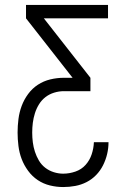

<svg xmlns="http://www.w3.org/2000/svg" viewBox="-20 -540 515 775"><path d="M235 215Q208 215 181.5 208.5Q155 202 132.5 187Q110 172 93.5 149.5Q77 127 67.5 102Q58 77 54.5 49.5Q51 22 51 -5Q51 -32 54.5 -59.5Q58 -87 67.5 -112.5Q77 -138 93.5 -160.5Q110 -183 133 -198Q156 -213 183 -219.5Q210 -226 238 -226H273L85 -466V-520H416V-466H157L345 -226V-172H238Q218 -172 198.5 -166Q179 -160 163.5 -148Q148 -136 137.5 -119Q127 -102 121 -83Q115 -64 112.5 -44.5Q110 -25 110 -5Q110 15 112.5 34.5Q115 54 121 72.5Q127 91 137 108Q147 125 162.5 137Q178 149 197 155Q216 161 235 161Q260 161 284.5 152.5Q309 144 325.5 125.5Q342 107 350 83Q358 59 359 34H418Q418 58 412.5 81.5Q407 105 396 127Q385 149 368 166.5Q351 184 329.5 195Q308 206 284 210.5Q260 215 235 215Z"/></svg>

Font: Iosevka QP Light
Style: Regular
Weight: 300
Designer: Belleve Invis
Foundry: Belleve Invis
Version: Version 20.0.0; ttfautohint (v1.8.4)